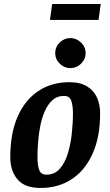

<svg xmlns="http://www.w3.org/2000/svg" viewBox="-20 -923 544 953"><path d="M181 10Q103 10 67 -32.5Q31 -75 31 -142Q31 -261 67.5 -344Q104 -427 170 -471Q236 -515 324 -515Q379 -515 412.5 -494Q446 -473 461.5 -438.5Q477 -404 477 -361Q477 -244 440 -161Q403 -78 336.5 -34Q270 10 181 10ZM211 -56Q250 -56 275.5 -84Q301 -112 315.5 -157.5Q330 -203 336 -256.5Q342 -310 342 -361Q342 -400 333.5 -423.5Q325 -447 297 -447Q264 -447 241 -426.5Q218 -406 203 -372.5Q188 -339 180 -298.5Q172 -258 169 -217Q166 -176 166 -142Q166 -103 174.5 -79.5Q183 -56 211 -56ZM329 -585Q299 -585 276.5 -607Q254 -629 254 -659.5Q254 -690 276.5 -712Q299 -734 329 -734Q359 -734 382 -712.1Q405 -690.2 405 -659Q405 -629 382.5 -607Q360 -585 329 -585ZM228 -824 239 -903H480L469 -824Z"/></svg>

Font: Manuale
Style: Italic
Weight: 400
Italic angle: -11°
Designer: Eduardo Tunni / Pablo Cosgaya
Foundry: Eduardo Tunni / Pablo Cosgaya
Version: Version 1.002